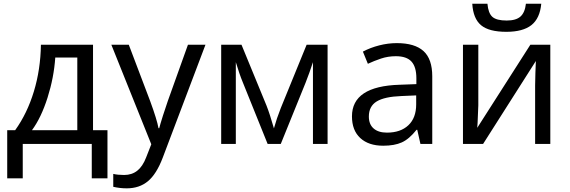

<svg xmlns="http://www.w3.org/2000/svg" viewBox="-20 -778 3081 1038"><path d="M561 186H476.1V0H103V186H19V-74.2H62Q127 -164.6 163.1 -283.4Q199.2 -402.3 201.2 -536.1H482.9V-74.2H561ZM397.9 -74.2V-466.8H278.8Q271.5 -358.9 237.1 -250.2Q202.6 -141.6 152.8 -74.2Z M582 -536.1H676.3L792 -231Q828.6 -131.3 836.9 -85H840.8Q845.2 -103 860.8 -152.6Q876.5 -202.1 887.2 -231.9L996.1 -536.1H1090.8L859.9 74.2Q826.2 163.1 779.8 201.7Q733.4 240.2 665 240.2Q628.4 240.2 592.3 231.9V162.1Q616.7 168 650.9 168Q692.9 168 722.2 144.8Q751.5 121.6 770 73.2L797.9 2Z M1460.9 -84Q1475.6 -137.2 1498 -193.8L1637.7 -536.1H1751V0H1671.9V-441.9Q1654.8 -388.7 1631.8 -330.1L1498 0H1426.8L1293 -332Q1283.2 -355.5 1273.7 -383.3Q1264.2 -411.1 1254.9 -441.9V0H1175.8V-536.1H1285.6L1420.9 -207Q1439 -161.1 1460.9 -84Z M2252.9 0 2235.8 -76.2H2231.9Q2191.9 -25.9 2152.1 -8.1Q2112.3 9.8 2051.8 9.8Q1972.7 9.8 1927.7 -31.7Q1882.8 -73.2 1882.8 -148.9Q1882.8 -312 2140.1 -319.8L2231 -323.2V-355Q2231 -416 2204.6 -445.1Q2178.2 -474.1 2120.1 -474.1Q2077.6 -474.1 2039.8 -461.4Q2002 -448.7 1968.8 -433.1L1941.9 -499Q1982.4 -520.5 2030.3 -532.7Q2078.1 -544.9 2125 -544.9Q2222.2 -544.9 2269.5 -502Q2316.9 -459 2316.9 -365.2V0ZM2071.8 -61Q2145.5 -61 2187.7 -100.8Q2230 -140.6 2230 -213.9V-262.2L2150.9 -258.8Q2058.6 -255.4 2016.4 -229.5Q1974.1 -203.6 1974.1 -147.9Q1974.1 -106 1999.8 -83.5Q2025.4 -61 2071.8 -61Z M2565.9 -536.1V-209L2562 -114.3L2560.1 -86.9L2847.2 -536.1H2955.1V0H2873V-315.9L2874.5 -383.8L2877 -448.2L2591.8 0H2482.9V-536.1ZM2717.3 -606Q2623.5 -606 2580.8 -641.6Q2538.1 -677.2 2533.2 -757.8H2615.2Q2619.6 -707 2641.8 -687Q2664.1 -667 2719.2 -667Q2769.5 -667 2793.7 -688.5Q2817.9 -710 2823.2 -757.8H2906.2Q2898.9 -678.7 2853 -642.3Q2807.1 -606 2717.3 -606Z"/></svg>

Font: Noto Sans Southeast Asian
Style: Regular
Weight: 400
Designer: Monotype Design Team
Foundry: Monotype Imaging Inc.
Version: Version 1.06 uh; ttfautohint (v1.4.1)